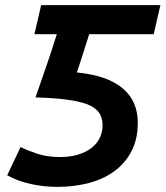

<svg xmlns="http://www.w3.org/2000/svg" viewBox="-20 -713 644 747"><path d="M204 14Q149 14 98 2.5Q47 -9 8 -31L60 -141Q86 -128 124.5 -115Q163 -102 213 -102Q254 -102 285.5 -112Q317 -122 337.5 -138.5Q358 -155 368.5 -177.5Q379 -200 379 -226Q379 -257 363.5 -277Q348 -297 316 -308.5Q284 -320 235 -326Q186 -332 118 -334Q143 -405 162.5 -462Q182 -519 201 -580H114L140 -693H604L578 -580H327Q320 -557 311.5 -531Q303 -505 295 -479.5Q287 -454 279 -431Q361 -423 413 -397.5Q465 -372 490.5 -331.5Q516 -291 516 -235Q516 -170 490.5 -122.5Q465 -75 421.5 -44.5Q378 -14 322 0Q266 14 204 14Z"/></svg>

Font: Ubuntu Sans
Style: Bold Italic
Weight: 700
Italic angle: -13.5°
Designer: Dalton Maag Ltd
Foundry: Dalton Maag Ltd
Version: Version 1.006